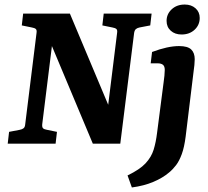

<svg xmlns="http://www.w3.org/2000/svg" viewBox="-20 -633 916 846"><path d="M14 0 20 -52 67 -61Q78 -63 84 -68Q90 -73 91 -85L141 -488Q143 -501 137.5 -505.5Q132 -510 120 -512L76 -521L82 -573H288L472 -135L452 -133L496 -488Q498 -501 492.5 -505.5Q487 -510 475 -512L431 -521L437 -573H648L642 -521L595 -512Q585 -510 579 -505Q573 -500 571 -488L510 0H389L192 -470L214 -472L166 -85Q165 -72 170 -67.5Q175 -63 187 -61L231 -52L225 0ZM561 193 542 140Q596 114 621.5 86.5Q647 59 657 26.5Q667 -6 672 -47L701 -271Q703 -282 704.5 -299.5Q706 -317 706 -325Q706 -341 698 -347.5Q690 -354 674 -354H644L650 -404Q719 -430 769 -430Q807 -430 822.5 -415Q838 -400 838 -372Q838 -361 836.5 -346Q835 -331 833 -318L798 -31Q792 16 781 46Q770 76 756 94.5Q742 113 725 127Q697 151 655.5 168.5Q614 186 561 193ZM780 -481Q751 -481 732.5 -497.5Q714 -514 714 -541Q714 -571 736.5 -592Q759 -613 794 -613Q823 -613 841.5 -596.5Q860 -580 860 -554Q860 -523 837.5 -502Q815 -481 780 -481Z"/></svg>

Font: Rasa
Style: Bold Italic
Weight: 700
Italic angle: -7.10001°
Designer: Anna Giedrys (Yrsa+Rasa design), David Brezina (Yrsa art-direction, Rasa art-direction, design)
Foundry: Rosetta Type Foundry
Version: Version 2.004